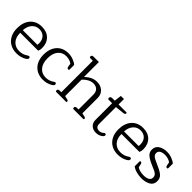

<svg xmlns="http://www.w3.org/2000/svg" viewBox="149 -1676 2654 2654"><g transform="rotate(45 1475.5 -349.0)"><path d="M41 -240Q41 -359 103 -429Q165 -499 272 -499Q369 -499 425 -442Q481 -385 481 -290Q481 -259 468 -227H117Q117 -135 164 -86Q211 -37 283 -37Q321 -37 351.5 -46.5Q382 -56 412 -77Q414 -78 420.5 -82Q427 -86 433 -86Q442 -86 448 -79Q454 -72 454 -62Q454 -44 423 -25Q361 12 280 12Q209 12 155 -18.5Q101 -49 71 -106Q41 -163 41 -240ZM401 -277Q405 -286 405 -305Q405 -374 368 -412Q331 -450 270 -450Q206 -450 164 -403.5Q122 -357 117 -277Z M558 -244Q558 -322 587 -380Q616 -438 668 -468.5Q720 -499 789 -499Q838 -499 886 -481Q934 -463 959 -439V-350Q959 -344 955 -340.5Q951 -337 943 -337Q933 -337 927 -343.5Q921 -350 918 -365L909 -414Q891 -430 860 -439.5Q829 -449 797 -449Q723 -449 678 -395.5Q633 -342 633 -244Q633 -146 679.5 -91.5Q726 -37 802 -37Q870 -37 925 -76Q927 -77 933 -81.5Q939 -86 945 -86Q954 -86 960 -79Q966 -72 966 -62Q966 -43 933 -24Q871 12 798 12Q687 12 622.5 -57Q558 -126 558 -244Z M1034 -20Q1034 -33 1043.5 -40Q1053 -47 1069 -47H1100V-663H1050Q1034 -663 1034 -683Q1034 -697 1043.5 -703.5Q1053 -710 1069 -710H1172V-422L1175 -421Q1258 -499 1349 -499Q1420 -499 1466 -457.5Q1512 -416 1512 -345V-47L1560 -36Q1574 -33 1580.5 -27.5Q1587 -22 1587 -12Q1587 0 1575 0H1387Q1371 0 1371 -20Q1371 -33 1380.5 -40Q1390 -47 1406 -47H1437V-340Q1437 -389 1408.5 -418.5Q1380 -448 1327 -448Q1288 -448 1247.5 -426Q1207 -404 1175 -368V-47L1223 -36Q1237 -33 1243.5 -27.5Q1250 -22 1250 -12Q1250 0 1238 0H1050Q1034 0 1034 -20Z M1704 -112V-436H1636Q1628 -436 1623.5 -442Q1619 -448 1619 -458Q1619 -471 1628.5 -479Q1638 -487 1654 -487H1705L1718 -593H1779V-487H1931Q1943 -487 1943 -475Q1943 -463 1933 -457Q1923 -451 1902 -449L1779 -436V-107Q1779 -73 1796.5 -55.5Q1814 -38 1844 -38Q1865 -38 1881 -44Q1897 -50 1912 -64Q1924 -74 1931 -74Q1940 -74 1946 -68.5Q1952 -63 1952 -53Q1952 -34 1922 -14Q1885 12 1830 12Q1776 12 1740 -21Q1704 -54 1704 -112Z M2020 -240Q2020 -359 2082 -429Q2144 -499 2251 -499Q2348 -499 2404 -442Q2460 -385 2460 -290Q2460 -259 2447 -227H2096Q2096 -135 2143 -86Q2190 -37 2262 -37Q2300 -37 2330.5 -46.5Q2361 -56 2391 -77Q2393 -78 2399.5 -82Q2406 -86 2412 -86Q2421 -86 2427 -79Q2433 -72 2433 -62Q2433 -44 2402 -25Q2340 12 2259 12Q2188 12 2134 -18.5Q2080 -49 2050 -106Q2020 -163 2020 -240ZM2380 -277Q2384 -286 2384 -305Q2384 -374 2347 -412Q2310 -450 2249 -450Q2185 -450 2143 -403.5Q2101 -357 2096 -277Z M2541 -41V-132Q2541 -146 2556 -146Q2575 -146 2581 -117L2590 -72Q2609 -55 2644.5 -46.5Q2680 -38 2715 -38Q2767 -38 2799.5 -55Q2832 -72 2832 -111Q2832 -138 2819 -154.5Q2806 -171 2779.5 -185Q2753 -199 2694 -223Q2617 -256 2581 -288.5Q2545 -321 2545 -372Q2545 -435 2595.5 -467Q2646 -499 2718 -499Q2767 -499 2815 -481Q2863 -463 2888 -439V-351Q2888 -338 2873 -338Q2863 -338 2857 -344.5Q2851 -351 2848 -366L2839 -414Q2821 -430 2789.5 -439.5Q2758 -449 2726 -449Q2681 -449 2651 -432Q2621 -415 2621 -379Q2621 -355 2635.5 -338.5Q2650 -322 2674 -309.5Q2698 -297 2763 -268Q2842 -234 2875 -202Q2908 -170 2908 -114Q2908 -49 2854 -18.5Q2800 12 2721 12Q2671 12 2620 -2.5Q2569 -17 2541 -41Z"/></g></svg>

Font: Maitree
Style: Regular
Weight: 400
Designer: CadsonDemak Team
Foundry: CadsonDemak
Version: Version 1.000